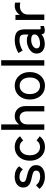

<svg xmlns="http://www.w3.org/2000/svg" viewBox="1193 -1950 768 3194"><g transform="rotate(-90 1577.0 -353.0)"><path d="M236 10Q175 10 122 -12Q69 -34 32 -80L91 -138Q145 -69 240 -69Q284 -69 310 -85Q336 -101 336 -138Q336 -168 309 -182.5Q282 -197 213 -210Q168 -219 132.5 -234Q97 -249 76 -277.5Q55 -306 55 -352Q55 -396 79 -427.5Q103 -459 142.5 -476Q182 -493 230 -493Q347 -493 408 -418L355 -357Q333 -386 301 -399.5Q269 -413 231 -413Q188 -413 167 -395.5Q146 -378 146 -354Q146 -326 170 -313Q194 -300 257 -286Q307 -275 345.5 -257Q384 -239 405.5 -210Q427 -181 427 -135Q427 -66 374.5 -28Q322 10 236 10Z M729 11Q663 11 611.5 -20.5Q560 -52 530.5 -108.5Q501 -165 501 -240Q501 -315 530.5 -372Q560 -429 611.5 -460.5Q663 -492 729 -492Q784 -492 830 -469.5Q876 -447 907 -404L836 -351Q799 -410 729 -410Q668 -410 629.5 -365Q591 -320 591 -240Q591 -161 629.5 -116Q668 -71 729 -71Q799 -71 837 -129L907 -77Q876 -34 830 -11.5Q784 11 729 11Z M1015 0V-717H1105V-418Q1123 -448 1158 -470Q1193 -492 1239 -492Q1315 -492 1362.5 -443.5Q1410 -395 1410 -303V0H1321V-284Q1321 -347 1293 -378.5Q1265 -410 1220 -410Q1169 -410 1137 -376.5Q1105 -343 1105 -287V0Z M1747 11Q1681 11 1629.5 -20.5Q1578 -52 1548.5 -109Q1519 -166 1519 -241Q1519 -316 1548.5 -372.5Q1578 -429 1629.5 -460.5Q1681 -492 1747 -492Q1813 -492 1864.5 -460.5Q1916 -429 1945.5 -372.5Q1975 -316 1975 -241Q1975 -166 1945.5 -109Q1916 -52 1864.5 -20.5Q1813 11 1747 11ZM1747 -71Q1808 -71 1846.5 -116.5Q1885 -162 1885 -241Q1885 -320 1846.5 -365Q1808 -410 1747 -410Q1686 -410 1647.5 -365Q1609 -320 1609 -241Q1609 -162 1647.5 -116.5Q1686 -71 1747 -71Z M2083 0V-717H2173V0Z M2451 8Q2378 10 2330.5 -25.5Q2283 -61 2283 -128Q2283 -177 2314.5 -213Q2346 -249 2395.5 -269.5Q2445 -290 2498 -290Q2529 -292 2555 -284.5Q2581 -277 2600 -263V-323Q2600 -379 2576.5 -396Q2553 -413 2504 -413Q2462 -413 2414.5 -398Q2367 -383 2334 -360L2292 -430Q2333 -456 2389.5 -474Q2446 -492 2504 -492Q2596 -492 2641 -455.5Q2686 -419 2686 -323V-82Q2686 -63 2696 -60Q2706 -57 2741 -65V-7Q2728 -2 2708 3Q2688 8 2667 8Q2635 8 2621 -4Q2607 -16 2602 -47Q2575 -20 2534 -7Q2493 6 2451 8ZM2452 -71Q2494 -72 2528.5 -83.5Q2563 -95 2583 -116.5Q2603 -138 2601 -168Q2599 -196 2572.5 -208Q2546 -220 2505 -218Q2468 -217 2437 -204.5Q2406 -192 2387.5 -172Q2369 -152 2369 -127Q2370 -99 2392 -84.5Q2414 -70 2452 -71Z M2842 0V-480H2924L2929 -405Q2949 -444 2989.5 -468Q3030 -492 3077 -492Q3093 -492 3107 -490Q3121 -488 3131 -486V-399Q3120 -402 3103 -404Q3086 -406 3066 -406Q3010 -406 2971 -369.5Q2932 -333 2932 -274V0Z"/></g></svg>

Font: Zen Kaku Gothic Antique Medium
Style: Regular
Weight: 500
Designer: Yoshimichi Ohira
Foundry: Positype
Version: Version 1.002